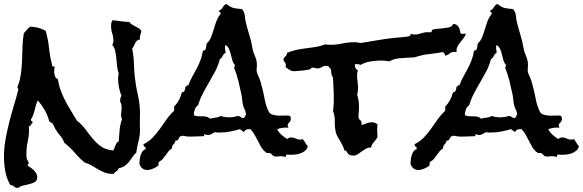

<svg xmlns="http://www.w3.org/2000/svg" viewBox="-45 -795 2888 951"><path d="M655.3 -641.6Q653.3 -629.9 649.9 -621.6Q646.5 -613.3 648.4 -599.6Q638.7 -598.6 633.3 -593.3Q627.9 -587.9 624.5 -581.1Q621.1 -574.2 617.7 -566.9Q614.3 -559.6 609.4 -553.7Q617.2 -518.6 618.2 -482.4Q619.1 -446.3 623 -411.1Q627.9 -366.2 638.2 -322.8Q648.4 -279.3 648.4 -234.4Q648.4 -220.7 647.9 -209Q647.5 -197.3 647.5 -184.6Q647.5 -176.8 647.9 -168.5Q648.4 -160.2 648.4 -152.3Q648.4 -124 641.1 -95.7Q633.8 -67.4 629.9 -39.1Q618.2 -28.3 609.9 -15.6Q601.6 -2.9 592.8 7.8Q584 18.6 572.3 26.9Q560.5 35.2 543 38.1Q540 47.9 531.7 52.7Q523.4 57.6 517.6 66.4H515.6Q491.2 66.4 473.6 59.6Q456.1 52.7 440.9 43.9Q425.8 35.2 410.2 25.4Q394.5 15.6 374 9.8Q346.7 -12.7 324.2 -39.6Q301.8 -66.4 273.4 -87.9Q266.6 -107.4 255.4 -120.1Q244.1 -132.8 233.4 -149.4Q228.5 -156.2 226.1 -162.1Q223.6 -168 219.7 -175.8Q216.8 -183.6 210.4 -186.5Q204.1 -189.5 199.2 -193.4Q191.4 -223.6 176.8 -249Q162.1 -274.4 142.6 -297.9Q136.7 -287.1 133.3 -274.9Q129.9 -262.7 127 -250.5Q124 -238.3 119.6 -226.1Q115.2 -213.9 108.4 -204.1V-201.2Q108.4 -196.3 112.3 -195.3Q116.2 -194.3 116.2 -189.5Q116.2 -188.5 115.7 -187.5Q115.2 -186.5 115.2 -185.5Q110.4 -181.6 107.9 -175.8Q105.5 -169.9 97.7 -168.9Q98.6 -164.1 98.6 -159.2V-150.4Q98.6 -122.1 92.3 -93.8Q85.9 -65.4 85.9 -36.1V-23.4Q85.9 -16.6 86.9 -10.7Q88.9 -4.9 92.8 1Q96.7 6.8 96.7 11.7Q96.7 18.6 90.8 24.4Q97.7 29.3 106.4 35.2Q115.2 41 122.6 48.3Q129.9 55.7 134.8 64Q139.6 72.3 139.6 82Q139.6 98.6 128.9 105.5Q118.2 112.3 103 116.2Q87.9 120.1 71.8 123.5Q55.7 127 44.9 135.7H42Q30.3 135.7 24.4 128.9Q18.6 122.1 6.8 122.1Q-11.7 91.8 -18.6 54.2Q-25.4 16.6 -25.4 -17.6Q-25.4 -59.6 -18.1 -101.6Q-10.7 -143.6 -0.5 -184.6Q9.8 -225.6 22 -266.1Q34.2 -306.6 44.9 -347.7L45.9 -350.6Q45.9 -355.5 43.5 -357.4Q41 -359.4 41 -363.3Q41 -365.2 42 -365.2Q44.9 -375 48.3 -383.8Q51.8 -392.6 53.7 -403.3Q59.6 -430.7 62 -459.5Q64.5 -488.3 64.9 -516.6Q65.4 -544.9 66.9 -573.7Q68.4 -602.5 73.2 -630.9Q81.1 -638.7 87.9 -647.5Q94.7 -656.2 105.5 -663.1Q125 -662.1 144.5 -657.2Q164.1 -652.3 181.6 -641.6Q193.4 -599.6 197.8 -557.6Q202.1 -515.6 212.9 -473.6V-470.7Q212.9 -465.8 218.3 -466.3Q223.6 -466.8 226.6 -462.9Q224.6 -460 224.1 -456.1Q223.6 -452.1 223.6 -448.2V-431.6Q225.6 -423.8 228.5 -415Q231.4 -406.2 241.2 -404.3Q246.1 -373 255.9 -346.7Q265.6 -320.3 278.3 -295.9Q291 -271.5 305.7 -247.6Q320.3 -223.6 335.9 -197.3Q360.4 -178.7 377.9 -154.8Q395.5 -130.9 413.6 -108.9Q431.6 -86.9 454.6 -70.3Q477.5 -53.7 514.6 -49.8Q519.5 -53.7 521.5 -60.5L526.4 -74.2Q529.3 -81.1 532.7 -86.4Q536.1 -91.8 543 -94.7Q544.9 -122.1 547.4 -150.4Q549.8 -178.7 559.6 -204.1Q554.7 -212.9 554.7 -225.6Q554.7 -235.4 556.2 -244.1Q557.6 -252.9 557.6 -261.7Q557.6 -280.3 549.8 -292Q549.8 -298.8 550.8 -306.2Q551.8 -313.5 556.6 -320.3Q548.8 -339.8 544.4 -361.3Q540 -382.8 540 -405.3Q540 -418 543 -431.6Q537.1 -446.3 535.2 -465.8L531.2 -505.9Q529.3 -526.4 525.4 -543.9Q521.5 -561.5 510.7 -572.3Q516.6 -581.1 516.6 -592.8Q516.6 -612.3 510.7 -629.9Q504.9 -647.5 504.9 -667Q504.9 -680.7 510.7 -694.3Q532.2 -693.4 553.2 -689.9Q574.2 -686.5 594.7 -686.5Q600.6 -678.7 608.4 -673.8Q616.2 -668.9 625 -664.6Q633.8 -660.2 642.1 -655.3Q650.4 -650.4 655.3 -641.6Z M1479.5 -71.3Q1476.6 -57.6 1467.3 -49.3Q1458 -41 1445.3 -36.1Q1432.6 -31.2 1419.4 -29.8Q1406.2 -28.3 1395.5 -28.3Q1390.6 -28.3 1386.2 -28.8Q1381.8 -29.3 1377 -29.3Q1372.1 -29.3 1372.1 -24.4Q1372.1 -19.5 1367.2 -17.6Q1362.3 -19.5 1357.4 -20.5Q1352.5 -21.5 1347.7 -21.5Q1340.8 -21.5 1334.5 -20.5Q1328.1 -19.5 1322.3 -19.5Q1314.5 -19.5 1311 -21.5Q1307.6 -23.4 1305.2 -25.9Q1302.7 -28.3 1300.3 -31.2Q1297.9 -34.2 1293 -36.1Q1286.1 -39.1 1281.7 -37.1Q1277.3 -35.2 1268.6 -43Q1256.8 -52.7 1248.5 -66.9Q1240.2 -81.1 1232.4 -96.7Q1224.6 -112.3 1215.8 -127.9Q1207 -143.6 1195.3 -155.3H1187.5Q1169.9 -155.3 1163.1 -140.6Q1158.2 -143.6 1153.3 -147.9Q1148.4 -152.3 1142.6 -155.3Q1120.1 -148.4 1095.7 -143.6Q1071.3 -138.7 1046.9 -138.7H1033.2Q1027.3 -138.7 1020.5 -140.6Q1010.7 -136.7 1002.9 -131.3Q995.1 -126 985.4 -126Q979.5 -126 971.7 -129.9Q965.8 -129.9 966.3 -125Q966.8 -120.1 960 -120.1H951.2Q937.5 -120.1 924.3 -119.1Q911.1 -118.2 897.5 -118.2Q878.9 -118.2 859.4 -123Q854.5 -120.1 848.6 -120.1Q844.7 -118.2 842.8 -113.8Q840.8 -109.4 838.9 -106Q836.9 -102.5 833.5 -100.1Q830.1 -97.7 824.2 -98.6Q822.3 -86.9 814.5 -80.1Q806.6 -73.2 806.6 -59.6Q795.9 -53.7 789.1 -44.9Q782.2 -36.1 775.4 -26.4Q768.6 -16.6 761.2 -7.8Q753.9 1 743.2 5.9Q738.3 11.7 740.2 24.4Q729.5 33.2 713.9 40Q698.2 46.9 684.6 46.9Q656.2 46.9 645.5 16.6Q645.5 6.8 647 -4.4Q648.4 -15.6 651.4 -25.9Q654.3 -36.1 660.2 -44.4Q666 -52.7 676.8 -56.6Q676.8 -65.4 670.9 -68.8Q665 -72.3 666 -81.1Q692.4 -93.8 711.9 -114.3Q731.4 -134.8 747.6 -157.7Q763.7 -180.7 780.3 -204.1Q796.9 -227.5 817.4 -246.1V-266.6Q846.7 -297.9 855.5 -336.9Q866.2 -338.9 869.6 -346.7Q873 -354.5 873 -365.2Q877.9 -365.2 879.4 -369.6Q880.9 -374 887.7 -372.1Q896.5 -395.5 907.2 -415Q918 -434.6 928.7 -454.6Q939.5 -474.6 947.8 -496.1Q956.1 -517.6 960 -543.9Q973.6 -544.9 975.1 -557.1Q976.6 -569.3 978.5 -579.1Q993.2 -592.8 1000.5 -611.3Q1007.8 -629.9 1013.7 -649.9Q1019.5 -669.9 1026.9 -689.9Q1034.2 -710 1047.9 -725.6V-728.5Q1047.9 -733.4 1043.9 -734.9Q1040 -736.3 1040 -741.2Q1041 -742.2 1041 -743.2Q1052.7 -748 1058.6 -759.3Q1064.5 -770.5 1076.2 -775.4Q1096.7 -758.8 1112.3 -755.4Q1127.9 -752 1153.3 -750Q1166 -736.3 1167.5 -717.3Q1168.9 -698.2 1173.8 -679.7Q1181.6 -648.4 1190.9 -618.7Q1200.2 -588.9 1205.1 -557.6Q1208 -539.1 1215.8 -522.5Q1223.6 -505.9 1226.6 -488.3Q1228.5 -474.6 1226.6 -457.5Q1224.6 -440.4 1230.5 -427.7L1237.3 -412.1Q1242.2 -401.4 1245.6 -389.6Q1249 -377.9 1252 -366.2Q1259.8 -336.9 1266.1 -303.2Q1272.5 -269.5 1286.1 -242.2Q1291 -232.4 1301.3 -228.5Q1311.5 -224.6 1324.2 -223.1Q1336.9 -221.7 1349.1 -222.2Q1361.3 -222.7 1370.1 -222.7H1379.9Q1385.7 -222.7 1391.6 -220.7Q1395.5 -212.9 1395.5 -207Q1395.5 -195.3 1387.7 -188.5Q1379.9 -181.6 1379.9 -172.9Q1379.9 -168 1383.8 -162.1Q1379.9 -163.1 1372.1 -163.1Q1349.6 -163.1 1328.1 -155.3Q1335.9 -138.7 1349.1 -127.4Q1362.3 -116.2 1377 -106.4Q1386.7 -114.3 1397.5 -114.3Q1409.2 -114.3 1419.4 -108.9Q1429.7 -103.5 1441.4 -103.5Q1450.2 -103.5 1454.1 -106.4Q1461.9 -97.7 1466.8 -88.4Q1471.7 -79.1 1479.5 -71.3ZM1173.8 -227.5Q1171.9 -244.1 1167.5 -251.5Q1163.1 -258.8 1160.2 -269.5Q1156.2 -283.2 1154.8 -298.8Q1153.3 -314.5 1150.4 -329.1Q1143.6 -362.3 1135.3 -395.5Q1127 -428.7 1114.3 -460Q1118.2 -465.8 1118.2 -470.7V-473.6Q1109.4 -483.4 1105.5 -497.6Q1101.6 -511.7 1098.1 -525.9Q1094.7 -540 1089.4 -552.2Q1084 -564.5 1072.3 -572.3Q1069.3 -566.4 1069.3 -558.6Q1069.3 -551.8 1070.8 -545.9Q1072.3 -540 1072.3 -533.2Q1062.5 -528.3 1058.1 -518.1Q1053.7 -507.8 1043.9 -502Q1036.1 -470.7 1021.5 -442.9Q1006.8 -415 990.7 -387.7Q974.6 -360.4 960 -332.5Q945.3 -304.7 936.5 -274.4Q923.8 -265.6 919.4 -252Q915 -238.3 915 -224.6Q923.8 -219.7 935.1 -219.2Q946.3 -218.8 957 -218.8Q967.8 -218.8 977.5 -216.8Q987.3 -214.8 995.1 -207Q1007.8 -210.9 1022.9 -212.4Q1038.1 -213.9 1047.9 -220.7Q1067.4 -213.9 1089.8 -213.9Q1101.6 -213.9 1112.8 -215.8Q1124 -217.8 1134.8 -220.7Q1143.6 -218.8 1148.4 -214.4Q1153.3 -210 1163.1 -210.9Q1168 -214.8 1168.9 -219.2Q1169.9 -223.6 1173.8 -227.5Z M2262.7 -627.9Q2258.8 -615.2 2250 -604.5L2233.4 -584Q2225.6 -574.2 2220.2 -563Q2214.8 -551.8 2216.8 -537.1Q2214.8 -537.1 2211.9 -537.6Q2209 -538.1 2207 -538.1Q2191.4 -538.1 2183.1 -530.8Q2174.8 -523.4 2161.1 -518.6Q2159.2 -524.4 2156.2 -529.8Q2153.3 -535.2 2147.5 -537.1Q2124 -532.2 2100.6 -529.8Q2077.1 -527.3 2053.7 -523.4Q2043 -521.5 2032.2 -518.1Q2021.5 -514.6 2009.8 -511.7Q2003.9 -509.8 1997.1 -510.3Q1990.2 -510.7 1983.4 -509.8Q1960 -508.8 1932.6 -506.3Q1905.3 -503.9 1883.8 -491.2Q1874 -493.2 1863.3 -494.1Q1852.5 -495.1 1841.8 -495.1Q1818.4 -495.1 1790.5 -490.7Q1762.7 -486.3 1741.2 -473.6Q1736.3 -475.6 1731 -476.6Q1725.6 -477.5 1718.8 -477.5Q1716.8 -477.5 1715.8 -477.1Q1714.8 -476.6 1712.9 -476.6Q1711.9 -467.8 1715.3 -459.5Q1718.8 -451.2 1727.5 -446.3Q1723.6 -435.5 1723.6 -422.9Q1723.6 -406.2 1726.1 -389.6Q1728.5 -373 1728.5 -356.4Q1728.5 -337.9 1723.6 -327.1Q1733.4 -297.9 1733.4 -264.6Q1733.4 -252.9 1731.9 -241.7Q1730.5 -230.5 1730.5 -217.8Q1730.5 -207 1738.3 -200.7Q1746.1 -194.3 1746.1 -183.6Q1746.1 -179.7 1744.1 -175.8Q1757.8 -178.7 1770.5 -184.1Q1783.2 -189.5 1796.9 -189.5Q1804.7 -189.5 1812 -186.5Q1819.3 -183.6 1825.2 -178.7Q1824.2 -173.8 1823.7 -168Q1823.2 -162.1 1823.2 -156.2Q1823.2 -145.5 1823.7 -136.2Q1824.2 -127 1825.2 -116.2Q1817.4 -102.5 1807.1 -91.8Q1796.9 -81.1 1793 -64.5Q1778.3 -64.5 1767.1 -58.1Q1755.9 -51.8 1746.1 -44.4Q1736.3 -37.1 1726.6 -30.8Q1716.8 -24.4 1705.1 -24.4Q1690.4 -24.4 1684.6 -28.8Q1678.7 -33.2 1675.8 -38.1Q1672.9 -43 1670.4 -46.9Q1668 -50.8 1660.2 -49.8Q1658.2 -62.5 1652.3 -73.7Q1646.5 -85 1640.1 -95.7Q1633.8 -106.4 1627.4 -117.7Q1621.1 -128.9 1618.2 -140.6Q1612.3 -166 1613.3 -193.4Q1614.3 -220.7 1604.5 -246.1Q1606.4 -259.8 1607.4 -273.9Q1608.4 -288.1 1608.4 -301.8Q1608.4 -329.1 1606.9 -356Q1605.5 -382.8 1604.5 -411.1Q1597.7 -419.9 1596.2 -431.2Q1594.7 -442.4 1593.8 -453.1Q1590.8 -456.1 1587.4 -459Q1584 -461.9 1583 -466.8Q1575.2 -468.8 1571.3 -468.8Q1557.6 -468.8 1548.3 -462.4Q1539.1 -456.1 1531.2 -456.1Q1523.4 -456.1 1516.6 -458Q1509.8 -460 1502.9 -460Q1497.1 -460 1496.6 -457.5Q1496.1 -455.1 1492.2 -453.1Q1489.3 -451.2 1478.5 -449.2Q1467.8 -447.3 1454.6 -445.8Q1441.4 -444.3 1429.2 -443.4Q1417 -442.4 1413.1 -442.4Q1397.5 -442.4 1389.2 -448.7Q1380.9 -455.1 1369.1 -462.9Q1371.1 -468.8 1371.1 -470.7Q1371.1 -480.5 1365.2 -486.8Q1359.4 -493.2 1359.4 -498Q1359.4 -508.8 1367.7 -514.6Q1376 -520.5 1377 -533.2Q1399.4 -543 1422.9 -547.9Q1446.3 -552.7 1470.7 -555.7Q1495.1 -558.6 1519 -562.5Q1543 -566.4 1566.4 -575.2Q1573.2 -574.2 1579.6 -573.7Q1585.9 -573.2 1592.8 -573.2Q1622.1 -573.2 1650.9 -579.6Q1679.7 -585.9 1710 -585.9Q1717.8 -585.9 1725.6 -585Q1733.4 -584 1741.2 -582Q1780.3 -587.9 1818.8 -594.7Q1857.4 -601.6 1898.4 -606.4Q1918 -608.4 1937 -609.9Q1956.1 -611.3 1975.6 -614.3Q1982.4 -615.2 1985.8 -617.7Q1989.3 -620.1 1989.3 -627.9Q1998 -624 2008.8 -624Q2025.4 -624 2041 -629.9Q2056.6 -635.7 2073.2 -635.7Q2077.1 -635.7 2080.1 -635.3Q2083 -634.8 2085.9 -634.8Q2092.8 -634.8 2093.3 -641.1Q2093.8 -647.5 2102.5 -649.4Q2109.4 -651.4 2122.1 -652.3Q2134.8 -653.3 2148.9 -654.8Q2163.1 -656.2 2175.3 -658.7Q2187.5 -661.1 2193.4 -666L2200.2 -676.8Q2217.8 -675.8 2226.1 -661.6Q2234.4 -647.5 2235.4 -630.9Q2239.3 -627 2246.6 -627.4Q2253.9 -627.9 2259.8 -627.9Z M2822.3 -71.3Q2819.3 -57.6 2810.1 -49.3Q2800.8 -41 2788.1 -36.1Q2775.4 -31.2 2762.2 -29.8Q2749 -28.3 2738.3 -28.3Q2733.4 -28.3 2729 -28.8Q2724.6 -29.3 2719.7 -29.3Q2714.8 -29.3 2714.8 -24.4Q2714.8 -19.5 2710 -17.6Q2705.1 -19.5 2700.2 -20.5Q2695.3 -21.5 2690.4 -21.5Q2683.6 -21.5 2677.2 -20.5Q2670.9 -19.5 2665 -19.5Q2657.2 -19.5 2653.8 -21.5Q2650.4 -23.4 2647.9 -25.9Q2645.5 -28.3 2643.1 -31.2Q2640.6 -34.2 2635.7 -36.1Q2628.9 -39.1 2624.5 -37.1Q2620.1 -35.2 2611.3 -43Q2599.6 -52.7 2591.3 -66.9Q2583 -81.1 2575.2 -96.7Q2567.4 -112.3 2558.6 -127.9Q2549.8 -143.6 2538.1 -155.3H2530.3Q2512.7 -155.3 2505.9 -140.6Q2501 -143.6 2496.1 -147.9Q2491.2 -152.3 2485.4 -155.3Q2462.9 -148.4 2438.5 -143.6Q2414.1 -138.7 2389.6 -138.7H2376Q2370.1 -138.7 2363.3 -140.6Q2353.5 -136.7 2345.7 -131.3Q2337.9 -126 2328.1 -126Q2322.3 -126 2314.5 -129.9Q2308.6 -129.9 2309.1 -125Q2309.6 -120.1 2302.7 -120.1H2293.9Q2280.3 -120.1 2267.1 -119.1Q2253.9 -118.2 2240.2 -118.2Q2221.7 -118.2 2202.1 -123Q2197.3 -120.1 2191.4 -120.1Q2187.5 -118.2 2185.5 -113.8Q2183.6 -109.4 2181.6 -106Q2179.7 -102.5 2176.3 -100.1Q2172.9 -97.7 2167 -98.6Q2165 -86.9 2157.2 -80.1Q2149.4 -73.2 2149.4 -59.6Q2138.7 -53.7 2131.8 -44.9Q2125 -36.1 2118.2 -26.4Q2111.3 -16.6 2104 -7.8Q2096.7 1 2085.9 5.9Q2081.1 11.7 2083 24.4Q2072.3 33.2 2056.6 40Q2041 46.9 2027.3 46.9Q1999 46.9 1988.3 16.6Q1988.3 6.8 1989.7 -4.4Q1991.2 -15.6 1994.1 -25.9Q1997.1 -36.1 2002.9 -44.4Q2008.8 -52.7 2019.5 -56.6Q2019.5 -65.4 2013.7 -68.8Q2007.8 -72.3 2008.8 -81.1Q2035.2 -93.8 2054.7 -114.3Q2074.2 -134.8 2090.3 -157.7Q2106.4 -180.7 2123 -204.1Q2139.6 -227.5 2160.2 -246.1V-266.6Q2189.5 -297.9 2198.2 -336.9Q2209 -338.9 2212.4 -346.7Q2215.8 -354.5 2215.8 -365.2Q2220.7 -365.2 2222.2 -369.6Q2223.6 -374 2230.5 -372.1Q2239.3 -395.5 2250 -415Q2260.7 -434.6 2271.5 -454.6Q2282.2 -474.6 2290.5 -496.1Q2298.8 -517.6 2302.7 -543.9Q2316.4 -544.9 2317.9 -557.1Q2319.3 -569.3 2321.3 -579.1Q2335.9 -592.8 2343.3 -611.3Q2350.6 -629.9 2356.4 -649.9Q2362.3 -669.9 2369.6 -689.9Q2377 -710 2390.6 -725.6V-728.5Q2390.6 -733.4 2386.7 -734.9Q2382.8 -736.3 2382.8 -741.2Q2383.8 -742.2 2383.8 -743.2Q2395.5 -748 2401.4 -759.3Q2407.2 -770.5 2418.9 -775.4Q2439.5 -758.8 2455.1 -755.4Q2470.7 -752 2496.1 -750Q2508.8 -736.3 2510.3 -717.3Q2511.7 -698.2 2516.6 -679.7Q2524.4 -648.4 2533.7 -618.7Q2543 -588.9 2547.9 -557.6Q2550.8 -539.1 2558.6 -522.5Q2566.4 -505.9 2569.3 -488.3Q2571.3 -474.6 2569.3 -457.5Q2567.4 -440.4 2573.2 -427.7L2580.1 -412.1Q2585 -401.4 2588.4 -389.6Q2591.8 -377.9 2594.7 -366.2Q2602.5 -336.9 2608.9 -303.2Q2615.2 -269.5 2628.9 -242.2Q2633.8 -232.4 2644 -228.5Q2654.3 -224.6 2667 -223.1Q2679.7 -221.7 2691.9 -222.2Q2704.1 -222.7 2712.9 -222.7H2722.7Q2728.5 -222.7 2734.4 -220.7Q2738.3 -212.9 2738.3 -207Q2738.3 -195.3 2730.5 -188.5Q2722.7 -181.6 2722.7 -172.9Q2722.7 -168 2726.6 -162.1Q2722.7 -163.1 2714.8 -163.1Q2692.4 -163.1 2670.9 -155.3Q2678.7 -138.7 2691.9 -127.4Q2705.1 -116.2 2719.7 -106.4Q2729.5 -114.3 2740.2 -114.3Q2752 -114.3 2762.2 -108.9Q2772.5 -103.5 2784.2 -103.5Q2793 -103.5 2796.9 -106.4Q2804.7 -97.7 2809.6 -88.4Q2814.5 -79.1 2822.3 -71.3ZM2516.6 -227.5Q2514.6 -244.1 2510.3 -251.5Q2505.9 -258.8 2502.9 -269.5Q2499 -283.2 2497.6 -298.8Q2496.1 -314.5 2493.2 -329.1Q2486.3 -362.3 2478 -395.5Q2469.7 -428.7 2457 -460Q2460.9 -465.8 2460.9 -470.7V-473.6Q2452.1 -483.4 2448.2 -497.6Q2444.3 -511.7 2440.9 -525.9Q2437.5 -540 2432.1 -552.2Q2426.8 -564.5 2415 -572.3Q2412.1 -566.4 2412.1 -558.6Q2412.1 -551.8 2413.6 -545.9Q2415 -540 2415 -533.2Q2405.3 -528.3 2400.9 -518.1Q2396.5 -507.8 2386.7 -502Q2378.9 -470.7 2364.3 -442.9Q2349.6 -415 2333.5 -387.7Q2317.4 -360.4 2302.7 -332.5Q2288.1 -304.7 2279.3 -274.4Q2266.6 -265.6 2262.2 -252Q2257.8 -238.3 2257.8 -224.6Q2266.6 -219.7 2277.8 -219.2Q2289.1 -218.8 2299.8 -218.8Q2310.5 -218.8 2320.3 -216.8Q2330.1 -214.8 2337.9 -207Q2350.6 -210.9 2365.7 -212.4Q2380.9 -213.9 2390.6 -220.7Q2410.2 -213.9 2432.6 -213.9Q2444.3 -213.9 2455.6 -215.8Q2466.8 -217.8 2477.5 -220.7Q2486.3 -218.8 2491.2 -214.4Q2496.1 -210 2505.9 -210.9Q2510.7 -214.8 2511.7 -219.2Q2512.7 -223.6 2516.6 -227.5Z"/></svg>

Font: RockSalt
Style: Regular
Weight: 400
Designer: Squid
Foundry: Font Diner, Inc DBA Sideshow
Version: Version 1.000